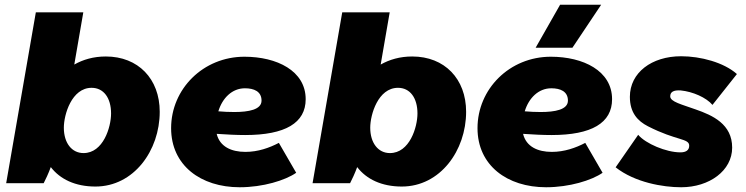

<svg xmlns="http://www.w3.org/2000/svg" viewBox="-20 -772 3145 809"><path d="M6 0H164C171 -13 185 -43 194 -68C233 -17 297 14 382 14C544 14 653 -138 653 -301C653 -440 562 -534 426 -534C374 -534 330 -521 293 -500L331 -720H131ZM332 -127C282 -127 249 -170 249 -234C249 -289 282 -402 366 -402C417 -402 448 -359 448 -294C448 -236 415 -127 332 -127Z M990 17C1088 17 1182 -12 1228 -44L1155 -170C1115 -149 1067 -132 1014 -132C955 -132 906 -154 893 -208C937 -205 977 -203 1013 -203C1182 -203 1268 -254 1268 -354C1268 -474 1146 -533 1010 -533C836 -533 701 -397 701 -232C701 -75 826 17 990 17ZM900 -303C917 -359 958 -400 1012 -400C1050 -400 1082 -387 1082 -348C1082 -310 1028 -300 967 -300C945 -300 922 -301 900 -303Z M1297 0H1455C1462 -13 1476 -43 1485 -68C1524 -17 1588 14 1673 14C1835 14 1944 -138 1944 -301C1944 -440 1853 -534 1717 -534C1665 -534 1621 -521 1584 -500L1622 -720H1422ZM1623 -127C1573 -127 1540 -170 1540 -234C1540 -289 1573 -402 1657 -402C1708 -402 1739 -359 1739 -294C1739 -236 1706 -127 1623 -127Z M2281 17C2379 17 2473 -12 2519 -44L2446 -170C2406 -149 2358 -132 2305 -132C2246 -132 2197 -154 2184 -208C2228 -205 2268 -203 2304 -203C2473 -203 2559 -254 2559 -354C2559 -474 2437 -533 2301 -533C2127 -533 1992 -397 1992 -232C1992 -75 2117 17 2281 17ZM2392 -571 2513 -752H2340L2237 -571ZM2191 -303C2208 -359 2249 -400 2303 -400C2341 -400 2373 -387 2373 -348C2373 -310 2319 -300 2258 -300C2236 -300 2213 -301 2191 -303Z M2850 17C2969 17 3065 -53 3065 -150C3065 -249 2983 -286 2911 -311C2853 -332 2804 -343 2804 -366C2804 -384 2817 -393 2848 -391C2899 -386 2956 -361 2982 -330L3085 -460C3030 -509 2932 -535 2850 -535C2726 -535 2634 -466 2634 -364C2634 -297 2667 -262 2710 -240C2831 -178 2884 -190 2884 -158C2884 -139 2870 -130 2847 -130C2787 -130 2700 -167 2669 -204L2574 -67C2655 -3 2774 17 2850 17Z"/></svg>

Font: Fixel Display 20240404 Black
Style: Italic
Weight: 900
Italic angle: -10°
Designer: AlfaBravo + MacPaw
Foundry: Kyrylo Tkachov, Marchela Mozhyna, Serhii Makarenko, Maria Weinstein, Zakhar Kryvoshyya
Version: Version 1.211;Glyphs 3.2 (3225)